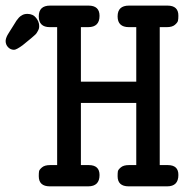

<svg xmlns="http://www.w3.org/2000/svg" viewBox="-101 -659 651 679"><path d="M-81.1 -514.2Q-81.1 -516.1 -80.6 -518.6Q-80.1 -521 -79.6 -522.9Q-79.1 -524.9 -77.6 -528.6Q-76.2 -532.2 -74.7 -534.7Q-73.2 -537.1 -70.3 -542Q-67.4 -546.9 -64.7 -551Q-62 -555.2 -57.1 -563Q-52.2 -570.8 -48.3 -577.1L-46.4 -580.1Q-44.4 -584 -43.2 -585.4Q-42 -586.9 -39.1 -590.6Q-36.1 -594.2 -34.2 -596.7Q-32.2 -599.1 -28.8 -601.6Q-25.4 -604 -21.7 -606Q-18.1 -607.9 -13.7 -608.9Q-9.3 -609.9 -4.4 -609.9Q15.6 -609.9 26.6 -595.9Q37.6 -582 37.6 -566.9Q37.6 -562 36.6 -558.1Q35.6 -554.2 32.7 -549.1Q29.8 -543.9 27.8 -541Q25.9 -538.1 19.3 -532.5Q12.7 -526.9 8.8 -523.4Q4.9 -520 -5.1 -512Q-15.1 -503.9 -21 -499Q-43 -482.9 -51.3 -482.9Q-63.5 -482.9 -72.3 -491.9Q-81.1 -501 -81.1 -514.2ZM-81.1 -514.2Q-81.1 -516.1 -80.6 -518.6Q-80.1 -521 -79.6 -522.9Q-79.1 -524.9 -77.6 -528.6Q-76.2 -532.2 -74.7 -534.7Q-73.2 -537.1 -70.3 -542Q-67.4 -546.9 -64.7 -551Q-62 -555.2 -57.1 -563Q-52.2 -570.8 -48.3 -577.1L-46.4 -580.1Q-44.4 -584 -43.2 -585.4Q-42 -586.9 -39.1 -590.6Q-36.1 -594.2 -34.2 -596.7Q-32.2 -599.1 -28.8 -601.6Q-25.4 -604 -21.7 -606Q-18.1 -607.9 -13.7 -608.9Q-9.3 -609.9 -4.4 -609.9Q15.6 -609.9 26.6 -595.9Q37.6 -582 37.6 -566.9Q37.6 -562 36.6 -558.1Q35.6 -554.2 32.7 -549.1Q29.8 -543.9 27.8 -541Q25.9 -538.1 19.3 -532.5Q12.7 -526.9 8.8 -523.4Q4.9 -520 -5.1 -512Q-15.1 -503.9 -21 -499Q-43 -482.9 -51.3 -482.9Q-63.5 -482.9 -72.3 -491.9Q-81.1 -501 -81.1 -514.2ZM36.1 -36.1Q36.1 -47.4 37.1 -53.2Q38.1 -59.1 47.6 -67.1Q57.1 -75.2 76.2 -75.2H101.1V-563H75.2Q36.1 -563 36.1 -601.1Q36.1 -639.2 76.2 -639.2H211.9Q251 -639.2 251 -603Q251 -563 210.9 -563H185.1V-370.1H380.9V-563H355Q314.9 -563 314.9 -601.1Q314.9 -639.2 355 -639.2H491.2Q530.3 -639.2 529.8 -603Q529.8 -591.8 528.3 -585.4Q526.9 -579.1 517.3 -571Q507.8 -563 488.8 -563H463.9V-75.2H492.2Q530.3 -75.2 529.8 -40Q529.8 0 490.2 0H354Q314.9 0 314.9 -36.1Q314.9 -47.4 315.9 -53.2Q316.9 -59.1 326.4 -67.1Q335.9 -75.2 355 -75.2H380.9V-294.9H185.1V-75.2H212.9Q251 -75.2 251 -40Q251 0 210.9 0H75.2Q36.1 0 36.1 -36.1Z"/></svg>

Font: CMU Typewriter Text
Style: Bold
Weight: 700
Version: Version 0.7.0